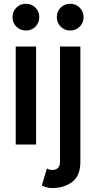

<svg xmlns="http://www.w3.org/2000/svg" viewBox="-20 -749 498 995"><path d="M61.5 0V-507.8H167V0ZM44.9 -660.2Q44.9 -689.5 64.9 -709.5Q85 -729.5 114.3 -729.5Q143.6 -729.5 163.6 -709.5Q183.6 -689.5 183.6 -660.2Q183.6 -630.9 163.6 -610.8Q143.6 -590.8 114.3 -590.8Q85 -590.8 64.9 -610.8Q44.9 -630.9 44.9 -660.2ZM223.1 124Q227.5 127 235.4 129.4Q243.2 131.8 249.5 131.8Q291 131.8 291 89.8V-507.8H396.5V89.8Q396.5 161.6 354.5 193.6Q312.5 225.6 249.5 225.6Q233.4 225.6 219.2 221.2Q205.1 216.8 196.8 211.9ZM274.4 -660.2Q274.4 -689.5 294.4 -709.5Q314.5 -729.5 343.8 -729.5Q373 -729.5 393.1 -709.5Q413.1 -689.5 413.1 -660.2Q413.1 -630.9 393.1 -610.8Q373 -590.8 343.8 -590.8Q314.5 -590.8 294.4 -610.8Q274.4 -630.9 274.4 -660.2Z"/></svg>

Font: Giphurs Medium
Style: Regular
Weight: 500
Version: Version 0.920; ttfautohint (v1.8.4.7-5d5b)